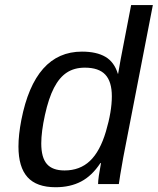

<svg xmlns="http://www.w3.org/2000/svg" viewBox="-20 -745 640 777"><path d="M386.2 -85Q352.5 -33.7 308.3 -10.5Q264.2 12.7 205.1 12.7Q127.9 12.7 91.3 -28.1Q54.7 -68.8 54.7 -151.9Q54.7 -199.2 66.4 -259.8Q120.6 -536.1 311.5 -536.1Q370.6 -536.1 406.5 -515.1Q442.4 -494.1 457 -446.3H458L468.3 -504.9L510.7 -724.6H598.6L479 -108.9Q463.4 -21.5 460.9 0H377V-2Q377 -22.9 388.7 -85ZM147 -164.6Q147 -107.4 169.7 -81.3Q192.4 -55.2 241.2 -55.2Q303.2 -55.2 344 -93.8Q384.8 -132.3 408.7 -213.1Q432.6 -293.9 432.6 -355.5Q432.6 -414.6 406.2 -442.9Q379.9 -471.2 323.2 -471.2Q280.8 -471.2 250.5 -451.4Q220.2 -431.6 198.5 -389.6Q176.8 -347.7 161.9 -279.8Q147 -211.9 147 -164.6Z"/></svg>

Font: Liberation Mono
Style: Italic
Weight: 400
Italic angle: -12°
Monospace: yes
Designer: Steve Matteson
Foundry: Ascender Corporation
Version: Version 2.1.5